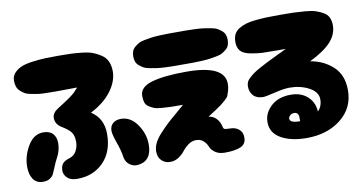

<svg xmlns="http://www.w3.org/2000/svg" viewBox="-71 -893 2021 1073"><g transform="rotate(-10 940.0 -356.5)"><path d="M290 -1Q381 -1 439 -60Q497 -119 497 -220Q497 -308 429 -352Q507 -392 548 -447.5Q589 -503 589 -559Q589 -591 578 -615Q567 -639 544.5 -654Q522 -669 498.5 -678Q475 -687 438 -691Q401 -695 373.5 -696Q346 -697 304 -697Q260 -697 231 -696Q202 -695 161.5 -690Q121 -685 96.5 -675.5Q72 -666 54 -647.5Q36 -629 36 -603Q36 -584 41 -569Q46 -554 57.5 -543.5Q69 -533 81 -525.5Q93 -518 115.5 -513.5Q138 -509 155.5 -506.5Q173 -504 204.5 -503.5Q236 -503 256.5 -503Q277 -503 315.5 -503.5Q354 -504 377 -504Q368 -493 356.5 -481.5Q345 -470 329.5 -459Q314 -448 303.5 -441Q293 -434 274.5 -422Q256 -410 251 -407Q219 -387 219 -358Q219 -323 254 -302Q292 -279 305.5 -260Q319 -241 319 -206Q319 -179 306 -154.5Q293 -130 265 -122Q236 -113 225.5 -98.5Q215 -84 215 -60Q215 -37 234 -19Q253 -1 290 -1ZM99 -18Q123 -18 138 -28Q153 -38 159 -50Q165 -62 176 -89.5Q187 -117 197 -135Q219 -175 219 -216Q219 -250 201 -270Q183 -290 147 -290Q92 -290 58.5 -233Q25 -176 25 -116Q25 -72 43.5 -45Q62 -18 99 -18ZM638 -19Q716 -28 716 -121Q716 -182 679 -235.5Q642 -289 586 -289Q559 -289 541.5 -274Q524 -259 524 -232Q524 -211 541.5 -162.5Q559 -114 564 -77Q568 -49 589.5 -32.5Q611 -16 638 -19Z M1128 -2Q1185 -2 1217 -15.5Q1249 -29 1249 -67Q1249 -97 1229 -113.5Q1209 -130 1180 -130Q1150 -130 1145 -135Q1141 -139 1140 -145Q1134 -175 1116 -194Q1098 -213 1072 -216Q1085 -224 1114 -243Q1143 -262 1150.5 -268Q1158 -274 1175 -288.5Q1192 -303 1196 -313.5Q1200 -324 1205 -341Q1210 -358 1210 -379Q1210 -485 993 -485Q868 -485 797.5 -465Q727 -445 727 -394Q727 -372 732 -357Q737 -342 751.5 -332.5Q766 -323 779.5 -317.5Q793 -312 823.5 -309.5Q854 -307 876 -306.5Q898 -306 943 -306Q929 -293 894.5 -264Q860 -235 840.5 -216.5Q821 -198 797 -172Q773 -146 761.5 -122Q750 -98 750 -75Q750 -42 769.5 -23Q789 -4 818 -4Q845 -4 867 -19Q889 -34 902 -51.5Q915 -69 935.5 -84Q956 -99 980 -99Q1006 -99 1022 -84Q1038 -69 1045 -50.5Q1052 -32 1073 -17Q1094 -2 1128 -2ZM929.5 -528Q949 -528 984 -528Q1019 -528 1038.5 -528Q1058 -528 1088 -529.5Q1118 -531 1134.5 -533.5Q1151 -536 1173 -540Q1195 -544 1207 -551Q1219 -558 1230.5 -567.5Q1242 -577 1247 -590Q1252 -603 1252 -620Q1252 -637 1247 -650Q1242 -663 1230.5 -672.5Q1219 -682 1207 -689Q1195 -696 1173 -700Q1151 -704 1134.5 -706.5Q1118 -709 1088 -710.5Q1058 -712 1038.5 -712Q1019 -712 984 -712Q949 -712 929.5 -712Q910 -712 880 -710.5Q850 -709 833.5 -706.5Q817 -704 795 -700Q773 -696 761 -689Q749 -682 737.5 -672.5Q726 -663 721 -650Q716 -637 716 -620Q716 -603 721 -590Q726 -577 737.5 -567.5Q749 -558 761 -551Q773 -544 795 -540Q817 -536 833.5 -533.5Q850 -531 880 -529.5Q910 -528 929.5 -528Z M1593 -3Q1710 -3 1787.5 -64.5Q1865 -126 1865 -227Q1865 -313 1812.5 -361.5Q1760 -410 1685 -422Q1770 -464 1807.5 -506Q1845 -548 1845 -599Q1845 -624 1836 -643Q1827 -662 1806.5 -673.5Q1786 -685 1764.5 -692Q1743 -699 1706.5 -702Q1670 -705 1642 -706Q1614 -707 1568 -707Q1520 -707 1489.5 -706Q1459 -705 1424 -701.5Q1389 -698 1367.5 -691Q1346 -684 1327.5 -672.5Q1309 -661 1300.5 -643Q1292 -625 1292 -600Q1292 -569 1308 -550Q1324 -531 1364.5 -523.5Q1405 -516 1433 -515Q1461 -514 1526 -514Q1551 -514 1563 -514Q1540 -503 1503.5 -485.5Q1467 -468 1449 -459Q1431 -450 1405.5 -436Q1380 -422 1367.5 -413Q1355 -404 1341.5 -392Q1328 -380 1323 -368.5Q1318 -357 1318 -344Q1318 -312 1337 -291.5Q1356 -271 1393 -271Q1406 -271 1460 -284Q1514 -297 1546 -297Q1607 -297 1655.5 -271Q1704 -245 1704 -203Q1704 -154 1666.5 -128Q1629 -102 1572 -102Q1514 -102 1514 -126Q1514 -136 1523 -144.5Q1532 -153 1547 -153Q1559 -153 1565 -145.5Q1571 -138 1571.5 -131Q1572 -124 1572 -106Q1572 -101 1571.5 -90.5Q1571 -80 1571.5 -76Q1572 -72 1573 -64.5Q1574 -57 1576 -54.5Q1578 -52 1582 -48Q1586 -44 1593 -43Q1600 -42 1609 -42Q1642 -42 1660.5 -67.5Q1679 -93 1679 -131Q1679 -187 1642 -222Q1605 -257 1545 -257Q1475 -257 1433 -218.5Q1391 -180 1391 -128Q1391 -67 1447.5 -35Q1504 -3 1593 -3Z"/></g></svg>

Font: Cherry Bomb
Style: Regular
Weight: 400
Designer: satsuyako
Foundry: satsuyako
Version: Version 4.0